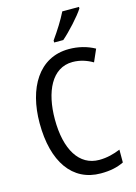

<svg xmlns="http://www.w3.org/2000/svg" viewBox="-139 -1016 781 1099"><g transform="rotate(-15 251.0 -466.5)"><path d="M443 -934V-943H344C322 -898 288 -844 253 -795V-783H307C349 -819 418 -894 443 -934ZM325 -648C370 -648 410 -634 444 -614L476 -687C431 -712 379 -725 324 -725C145 -725 53 -565 53 -358C53 -129 150 10 318 10C374 10 416 1 455 -18V-94C416 -78 375 -67 329 -67C211 -67 143 -177 143 -357C143 -519 202 -648 325 -648Z"/></g></svg>

Font: Noto Sans Arabic UI Cn
Style: Regular
Weight: 400
Width: 3
Designer: Monotype Design Team, Nadine Chahine and Nizar Qandah
Foundry: Monotype Imaging Inc.
Version: Version 2.010